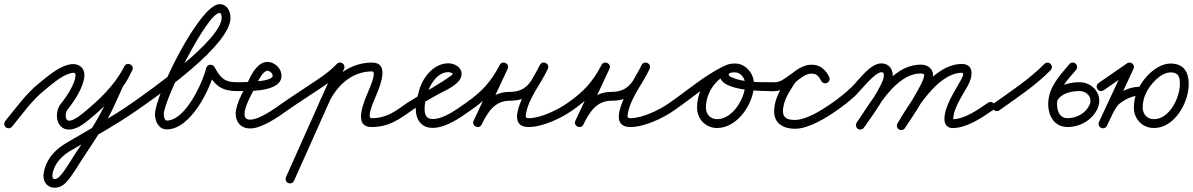

<svg xmlns="http://www.w3.org/2000/svg" viewBox="-31 -583 5673 913"><path d="M-3.3 22.2C5.6 29.6 18.9 28.3 26.2 19.3C74.5 -39.6 121.8 -106.9 181.2 -154.6C215.4 -182.2 260.9 -223.5 304.2 -234.7C319.8 -238.7 329.9 -239.3 328.1 -221.1C324.1 -181.1 284.3 -120.8 258.9 -90.5C226.7 -52 232.7 30.7 294.8 33C329 34.2 363.3 9.8 388.3 -10.8C472.3 -79.8 547.6 -150.7 597.7 -248.4C604 -260.7 598 -271.6 588.9 -276.5C579.7 -281.4 567.3 -280.2 560.6 -268.2C549.3 -247.8 535.9 -214.6 522.2 -200.8C522 -200.7 521 -199.3 520 -197.8C519 -196.4 518 -195 517.9 -194.8C492.7 -139.9 469.3 -82.9 439.7 -30.3C404 33.2 361.8 94.6 321.9 155.5C300.7 187.7 278.6 228.6 251.9 256.5C234.7 274.3 213.3 273.9 218.7 244.8C229 188.2 268.3 152.8 317 126.5C317 126.5 317.2 126.4 317.3 126.3C317.5 126.2 317.7 126.1 317.7 126.1C419.6 65.9 525.1 8.1 622 -59.8C631.5 -66.5 633.9 -79.5 627.2 -89C620.5 -98.5 607.5 -100.9 598 -94.2C598 -94.2 598 -94.2 598 -94.2C501.9 -26.9 397.3 30.3 296.3 89.9C296.3 89.9 296.5 89.8 296.7 89.7C296.8 89.6 297 89.5 297 89.5C236.9 122.1 190.1 167.7 177.3 237.2C164.3 308.4 237.1 332.5 282.1 285.5C310.9 255.6 334.2 213.1 357 178.5C397.5 116.8 440.1 54.6 476.3 -9.7C506.5 -63.3 530.4 -121.3 556.1 -177.2C556.2 -177.4 555 -175.8 553.9 -174.2C552.8 -172.6 551.7 -171 551.8 -171.2C571 -190.3 584 -223.7 597.4 -247.8C604 -259.9 597.9 -271 588.6 -276C579.2 -280.9 566.6 -279.8 560.3 -267.6C512.9 -175.2 441 -108.5 361.7 -43.2C345.6 -30 282.4 19.6 281.6 -31.9C281.5 -42.4 284.2 -55.3 291.1 -63.5C322.2 -100.7 365 -167.8 369.9 -216.9C374.7 -265.4 337.3 -286.5 293.8 -275.3C243.6 -262.4 194.5 -219.3 154.8 -187.4C93.1 -137.7 44 -68.5 -6.2 -7.3C-13.6 1.6 -12.3 14.9 -3.3 22.2Z M592.8 -65C599.4 -55.5 612.5 -53.1 622 -59.8C727.5 -133.2 1065 -368.4 1065 -498.6C1065 -530.2 1048.6 -563.3 1012.9 -563.3C919 -563.3 705.9 -130.9 705.9 -39.6C705.9 -6.1 723.6 32.3 762.2 32.3C876.1 32.3 969.5 -160 990.5 -250.2C992.5 -258.9 980.6 -261.4 969.3 -259.7C958 -258.1 947.3 -252.3 951.8 -244.6C987.4 -181.9 1015.9 -150 1096 -150C1107.6 -150 1117 -159.4 1117 -171C1117 -182.6 1107.6 -192 1096 -192C1031.1 -192 1016.1 -216.5 988.2 -265.4C983.8 -273.1 975.2 -276 967.1 -274.9C959 -273.7 951.6 -268.4 949.5 -259.8C933.7 -191.8 851 -9.7 762.2 -9.7C750.7 -9.7 747.9 -31.5 747.9 -39.6C747.9 -108.9 954 -521.3 1012.9 -521.3C1022 -521.3 1023 -504.6 1023 -498.6C1023 -394.4 687.1 -156.2 598 -94.2C588.5 -87.6 586.1 -74.5 592.8 -65Z M1087 -150C1087 -150 1087 -150 1087 -150C1139.8 -150 1307.5 -141.5 1307.5 -222.5C1307.5 -248.9 1291.4 -269.7 1268.8 -281.6C1260.3 -286 1251 -288.6 1241.4 -288.6C1197.4 -288.6 1169 -238.6 1152.9 -203.8C1131.7 -157.8 1100.6 -109.4 1091.4 -59.9C1091.4 -59.9 1091.3 -59.7 1091.3 -59.6C1091.3 -59.5 1091.3 -59.4 1091.3 -59.4C1090.3 -53.6 1089.8 -48.1 1089.8 -42.3C1089.8 -0.8 1115.5 27.9 1158.3 27.9C1214.9 27.9 1294 -28.2 1338.2 -59.9C1347.7 -66.7 1349.8 -79.8 1343.1 -89.2C1336.3 -98.7 1323.2 -100.8 1313.8 -94.1C1278.4 -68.7 1203.4 -14.1 1158.3 -14.1C1138.8 -14.1 1131.8 -23.8 1131.8 -42.3C1131.8 -45.8 1132.2 -49.2 1132.7 -52.6C1132.7 -52.6 1132.7 -52.5 1132.7 -52.4C1132.7 -52.3 1132.6 -52.1 1132.6 -52.1C1141.2 -97.6 1171.4 -143.7 1191.1 -186.2C1198.5 -202.3 1219.9 -246.6 1241.4 -246.6C1244.1 -246.6 1246.8 -245.7 1249.2 -244.4C1257.9 -239.9 1265.5 -232.9 1265.5 -222.5C1265.5 -190.7 1109.8 -192 1087 -192C1075.4 -192 1066 -182.6 1066 -171C1066 -159.4 1075.4 -150 1087 -150Z M1308.8 -65C1315.4 -55.5 1328.5 -53.1 1338 -59.8C1393.2 -98.2 1450 -134.2 1505.8 -171.8C1540.1 -195.1 1572.4 -219.9 1601.2 -250C1609.2 -258.3 1608.9 -271.6 1600.5 -279.7C1592.1 -287.7 1578.8 -287.4 1570.8 -279C1570.8 -279 1570.8 -279 1570.8 -279C1544.2 -251.1 1514.1 -228.2 1482.2 -206.6C1426.4 -168.8 1369.4 -132.8 1314 -94.2C1304.5 -87.6 1302.1 -74.5 1308.8 -65ZM1594.6 -283.7C1584 -288.4 1571.6 -283.6 1566.8 -273C1487.5 -95.6 1408.2 81.9 1328.8 259.4C1324.1 270 1328.8 282.4 1339.4 287.2C1350 291.9 1362.4 287.2 1367.2 276.6C1367.2 276.6 1367.2 276.6 1367.2 276.6C1446.5 99.1 1525.8 -78.4 1605.2 -255.9C1609.9 -266.5 1605.2 -278.9 1594.6 -283.7ZM1521.6 -69.4C1521.6 -69.4 1521.6 -69.4 1521.6 -69.4C1542.5 -123.7 1577.1 -175.2 1625.6 -208.3C1658.9 -231.1 1697.6 -243.5 1738 -243.5C1762.9 -243.5 1726 -162.8 1721.8 -152.2C1704.1 -107.6 1642.5 21 1736 21C1818.7 21 1866.9 -15.2 1930.1 -59.8C1939.6 -66.5 1941.8 -79.6 1935.2 -89.1C1928.5 -98.6 1915.4 -100.8 1905.9 -94.2C1905.9 -94.2 1905.9 -94.2 1905.9 -94.2C1850.3 -54.9 1808.9 -21 1736 -21C1708 -21 1752.9 -116.9 1760.8 -136.7C1777.4 -178.5 1822.5 -285.5 1738 -285.5C1689.2 -285.5 1642.2 -270.5 1601.9 -243C1546.3 -205.1 1506.4 -146.8 1482.4 -84.6C1478.2 -73.7 1483.6 -61.6 1494.4 -57.4C1505.3 -53.2 1517.4 -58.6 1521.6 -69.4Z M1930 -59.8C1930 -59.8 1930 -59.8 1930 -59.8C1967.3 -85.8 2006.2 -109.2 2046.1 -131.1C2078.9 -149.1 2121.3 -166.4 2147.3 -193.8C2157.3 -204.3 2164 -217.2 2164 -232C2164 -264.1 2129.3 -282 2101 -282C2027.6 -282 1973.2 -207.5 1959.5 -142.4C1959.5 -142.3 1959.6 -142.8 1959.7 -143.2C1959.8 -143.7 1959.9 -144.1 1959.9 -144.1C1951.9 -118 1946 -93.8 1946 -66C1946 -15.5 1971.1 25 2026 25C2091.4 25 2158.1 -24.1 2209 -59.8C2218.5 -66.5 2220.9 -79.5 2214.2 -89C2207.5 -98.5 2194.5 -100.9 2185 -94.2C2142.8 -64.7 2080.7 -17 2026 -17C1995.2 -17 1988 -38.9 1988 -66C1988 -89.5 1993.3 -109.8 2000.1 -131.9C2000.1 -131.9 2000.2 -132.3 2000.3 -132.8C2000.4 -133.2 2000.5 -133.6 2000.5 -133.6C2010 -178.5 2048.5 -240 2101 -240C2105.3 -240 2122 -236 2122 -232C2122 -219.1 1930.2 -111.1 1906 -94.2C1896.5 -87.6 1894.1 -74.5 1900.8 -65C1907.4 -55.5 1920.5 -53.1 1930 -59.8Z M2179.8 -65C2186.4 -55.5 2199.5 -53.1 2209 -59.8C2287.6 -114.4 2338.6 -168.8 2382.7 -254.9C2389 -267.2 2382.4 -278 2372.9 -282.7C2363.4 -287.3 2350.8 -285.8 2345 -273.4C2303.7 -185.2 2262.5 -97.1 2221.2 -8.9C2215.3 3.6 2221.7 14.4 2231.1 18.9C2240.5 23.4 2252.9 21.7 2259 9.3C2287.4 -48.1 2320.6 -104 2393 -104C2499.4 -104 2528.5 -170.3 2573.5 -254.6C2579.9 -266.5 2573.3 -277.4 2563.7 -282.1C2554.1 -286.8 2541.5 -285.5 2535.9 -273.2C2508.5 -212.9 2343.4 21 2483 21C2549.7 21 2639.2 -21.4 2693.2 -59.9C2702.6 -66.6 2704.8 -79.7 2698.1 -89.2C2691.4 -98.6 2678.3 -100.8 2668.8 -94.1C2668.8 -94.1 2668.8 -94.1 2668.8 -94.1C2622.2 -60.9 2540.6 -21 2483 -21C2466.9 -21 2467.9 -28.7 2470.5 -43.2C2483.8 -119 2542.3 -185.7 2574.1 -255.8C2579.7 -268.1 2573.5 -278.8 2564.3 -283.3C2555.1 -287.9 2542.9 -286.3 2536.5 -274.4C2499.5 -205.1 2480.1 -146 2393 -146C2302.6 -146 2257.4 -82 2221.4 -9.3C2215.2 3.1 2221.8 13.9 2231.3 18.5C2240.8 23.1 2253.4 21.4 2259.2 8.9C2300.5 -79.3 2341.8 -167.4 2383 -255.6C2388.8 -268 2382.6 -278.8 2373.2 -283.3C2363.9 -287.9 2351.6 -286.3 2345.3 -274C2304.3 -194 2258.1 -145 2185 -94.2C2175.5 -87.6 2173.1 -74.5 2179.8 -65Z M2663.8 -65C2670.4 -55.5 2683.5 -53.1 2693 -59.8C2771.6 -114.4 2822.6 -168.8 2866.7 -254.9C2873 -267.2 2866.4 -278 2856.9 -282.7C2847.4 -287.3 2834.8 -285.8 2829 -273.4C2787.7 -185.2 2746.5 -97.1 2705.2 -8.9C2699.3 3.6 2705.7 14.4 2715.1 18.9C2724.5 23.4 2736.9 21.7 2743 9.3C2771.4 -48.1 2804.6 -104 2877 -104C2983.4 -104 3012.5 -170.3 3057.5 -254.6C3063.9 -266.5 3057.3 -277.4 3047.7 -282.1C3038.1 -286.8 3025.5 -285.5 3019.9 -273.2C2992.5 -212.9 2827.4 21 2967 21C3033.7 21 3123.2 -21.4 3177.2 -59.9C3186.6 -66.6 3188.8 -79.7 3182.1 -89.2C3175.4 -98.6 3162.3 -100.8 3152.8 -94.1C3152.8 -94.1 3152.8 -94.1 3152.8 -94.1C3106.2 -60.9 3024.6 -21 2967 -21C2950.9 -21 2951.9 -28.7 2954.5 -43.2C2967.8 -119 3026.3 -185.7 3058.1 -255.8C3063.7 -268.1 3057.5 -278.8 3048.3 -283.3C3039.1 -287.9 3026.9 -286.3 3020.5 -274.4C2983.5 -205.1 2964.1 -146 2877 -146C2786.6 -146 2741.4 -82 2705.4 -9.3C2699.2 3.1 2705.8 13.9 2715.3 18.5C2724.8 23.1 2737.4 21.4 2743.2 8.9C2784.5 -79.3 2825.8 -167.4 2867 -255.6C2872.8 -268 2866.6 -278.8 2857.2 -283.3C2847.9 -287.9 2835.6 -286.3 2829.3 -274C2788.3 -194 2742.1 -145 2669 -94.2C2659.5 -87.6 2657.1 -74.5 2663.8 -65Z M3147.7 -65.1C3154.3 -55.5 3167.4 -53.1 3176.9 -59.7C3259.2 -116.7 3338.9 -186.8 3428.6 -230.6C3441 -236.7 3442.8 -249.1 3438.3 -258.5C3433.9 -267.9 3423.1 -274.4 3410.5 -268.5C3335.5 -233.8 3283.7 -153.9 3283.7 -71.2C3283.7 -16.8 3324.3 25.7 3379.2 25.7C3477.3 25.7 3554.6 -93.2 3554.6 -182.5C3554.6 -232.5 3515.9 -281 3464 -281C3436.7 -281 3405.3 -274 3395.2 -244.9C3395.2 -244.9 3395.2 -245 3395.2 -245C3395.2 -245 3395.2 -245.1 3395.2 -245.1C3359.9 -146.2 3597.8 -150.1 3646 -150C3657.6 -150 3667 -159.4 3667 -171C3667 -182.6 3657.6 -192 3646 -192C3586.3 -192.1 3505.5 -189.8 3450 -214.8C3444.1 -217.5 3431.8 -222.5 3434.8 -230.9C3434.8 -230.9 3434.8 -231 3434.8 -231C3434.8 -231 3434.8 -231.1 3434.8 -231.1C3437.5 -238.7 3457.6 -239 3464 -239C3492.4 -239 3512.6 -209.2 3512.6 -182.5C3512.6 -116.8 3453.3 -16.3 3379.2 -16.3C3347.5 -16.3 3325.7 -39.9 3325.7 -71.2C3325.7 -137.6 3368 -202.5 3428.2 -230.4C3440.8 -236.2 3442.5 -248.8 3437.9 -258.3C3433.4 -267.9 3422.6 -274.4 3410.2 -268.3C3318.4 -223.5 3237.1 -152.5 3153.1 -94.3C3143.5 -87.7 3141.1 -74.6 3147.7 -65.1Z M3632 -192C3620.4 -192 3611 -182.6 3611 -171C3611 -157.5 3621.9 -149 3634.6 -149C3656.6 -149 3682 -151.1 3701.7 -161.4C3701.7 -161.4 3701.8 -161.4 3701.8 -161.4C3701.8 -161.4 3701.8 -161.4 3701.8 -161.4C3725.6 -174 3746.7 -191.8 3769.4 -206.3C3769.4 -206.3 3769.6 -206.5 3769.8 -206.7C3770.1 -206.8 3770.3 -207 3770.3 -207C3789.5 -220.9 3805 -233.4 3830.3 -233.4C3852 -233.4 3865.3 -217.1 3874.1 -198.9C3879.8 -186.9 3892.5 -186.2 3902 -191.4C3911.5 -196.5 3917.9 -207.5 3911 -218.9C3890.2 -253.2 3872.4 -274.9 3827.6 -274.9C3785.9 -274.9 3748.1 -246.8 3719.4 -219.1C3719.3 -219 3718.6 -218.1 3717.8 -217.2C3717 -216.2 3716.3 -215.3 3716.2 -215.2C3684.4 -164.7 3650.2 -115.6 3650.2 -53C3650.2 5.9 3696 29.3 3749.4 29.3C3815.5 29.3 3898.9 -23.3 3951 -59.8C3960.5 -66.5 3962.9 -79.5 3956.2 -89C3949.5 -98.5 3936.5 -100.9 3927 -94.2C3927 -94.2 3927 -94.2 3927 -94.2C3883 -63.4 3805.4 -12.7 3749.4 -12.7C3719.9 -12.7 3692.2 -18.8 3692.2 -53C3692.2 -106.3 3724.6 -149.7 3751.8 -192.8C3751.8 -192.9 3751 -191.9 3750.2 -190.9C3749.3 -189.8 3748.5 -188.8 3748.6 -188.9C3768.6 -208.2 3798 -232.9 3827.6 -232.9C3856.4 -232.9 3862.4 -218.1 3875 -197.1C3881.9 -185.7 3894 -184.7 3903 -189.5C3911.9 -194.4 3917.7 -205.1 3911.9 -217.1C3896 -250.3 3868.7 -275.4 3830.3 -275.4C3795.3 -275.4 3772.5 -260.5 3745.7 -241C3745.7 -241 3745.9 -241.2 3746.2 -241.3C3746.4 -241.5 3746.6 -241.7 3746.6 -241.7C3725.1 -227.8 3704.8 -210.5 3682.2 -198.6C3682.2 -198.6 3682.2 -198.6 3682.2 -198.6C3682.2 -198.6 3682.3 -198.6 3682.3 -198.6C3669 -191.6 3649.4 -191 3634.6 -191C3633.7 -191 3635.3 -190.9 3635.6 -190.9C3641.9 -190.1 3647.4 -186.2 3650.5 -180.7C3652.1 -177.8 3653 -167.6 3653 -171C3653 -182.6 3643.6 -192 3632 -192Z M3921.8 -65C3928.4 -55.5 3941.5 -53.1 3951 -59.8C3980 -80 4007.8 -102 4033.9 -125.8C4057.9 -147.7 4127.6 -239.6 4160.6 -239.6C4170.5 -239.6 4172.2 -233.1 4172.2 -224C4172.2 -179.8 4070.9 -40.3 4042.8 0C4036.1 9.5 4038.5 22.6 4048 29.2C4057.5 35.9 4070.6 33.5 4077.2 24C4077.2 24 4077.2 24 4077.2 24C4112.8 -27 4214.2 -164.3 4214.2 -224C4214.2 -256.3 4194.3 -281.6 4160.6 -281.6C4105.8 -281.6 4055.2 -204.1 4019.2 -169.5C3990.5 -142 3959.6 -117 3927 -94.2C3917.5 -87.6 3915.1 -74.5 3921.8 -65ZM4077.2 24C4077.2 24 4077.2 24 4077.2 24C4139.4 -65.1 4226.7 -233.6 4348.1 -233.6C4354.1 -233.6 4363.8 -232.9 4363.8 -225.1C4363.8 -190.6 4262.2 -35.5 4237.4 2.5C4231.1 12.2 4233.8 25.3 4243.5 31.6C4253.2 37.9 4266.3 35.2 4272.6 25.5C4272.6 25.5 4272.6 25.5 4272.6 25.5C4306.3 -26.3 4405.8 -169 4405.8 -225.1C4405.8 -257.9 4378.4 -275.6 4348.1 -275.6C4205.6 -275.6 4114.7 -103.2 4042.8 0C4036.1 9.5 4038.5 22.6 4048 29.2C4057.5 35.9 4070.6 33.5 4077.2 24ZM4243.9 32.6C4253.8 38.5 4266.7 35.3 4272.7 25.3C4323.3 -59.5 4426 -232.8 4539.7 -236.9C4560.4 -237.6 4541.4 -208.5 4535.7 -197.9C4506.7 -144 4459.9 -78.1 4459.9 -16.1C4459.9 7 4473.3 26 4498 26C4566.4 26 4636.9 -22.6 4690.9 -59.7C4700.5 -66.3 4702.9 -79.3 4696.3 -88.9C4689.7 -98.5 4676.7 -100.9 4667.1 -94.3C4621.5 -62.9 4556.2 -16 4498 -16C4497.4 -16 4500 -15 4500.7 -14.4C4503.1 -12.3 4501.9 -10.2 4501.9 -16.1C4501.9 -68.9 4547.6 -131.2 4572.7 -178.1C4594.2 -218.1 4603.8 -281.2 4538.3 -278.9C4404.6 -274.1 4296.8 -97.1 4236.6 3.8C4230.7 13.7 4233.9 26.6 4243.9 32.6Z M4691.9 -63.5C4698.6 -54 4711.7 -51.8 4721.2 -58.5C4804.4 -117.7 4893.3 -176.4 4965 -249.3C4973.1 -257.5 4973 -270.8 4964.7 -279C4956.5 -287.1 4943.2 -287 4935 -278.7C4935 -278.7 4935 -278.7 4935 -278.7C4865.1 -207.6 4778 -150.4 4696.8 -92.8C4687.4 -86.1 4685.2 -73 4691.9 -63.5Z M5053.9 -278C5053.9 -278 5053.9 -278 5053.9 -278C5008.5 -223.8 4956.7 -170 4953.6 -94.9C4953.6 -94.9 4953.6 -94.9 4953.6 -94.8C4953.6 -94.8 4953.6 -94.8 4953.6 -94.8C4951.3 -35.8 4979.9 21 5046 21C5105 21 5162.5 -11.9 5187.8 -66.1C5216.9 -128.4 5168.2 -192.2 5102.3 -192C5102.3 -192 5102.4 -192 5102.4 -192C5102.4 -192 5102.5 -192 5102.5 -192C5049 -192.1 4984.4 -174.3 4959.1 -122.2C4954 -111.7 4958.4 -99.2 4968.8 -94.1C4979.3 -89 4991.8 -93.4 4996.9 -103.8C4996.9 -103.8 4996.9 -103.8 4996.9 -103.8C5014.5 -140.2 5066.3 -150.1 5102.3 -150C5102.3 -150 5102.4 -150 5102.4 -150C5102.4 -150 5102.4 -150 5102.4 -150C5137.5 -150.1 5166 -118.6 5149.8 -83.9C5131.4 -44.4 5088.7 -21 5046 -21C5005.2 -21 4994.2 -58.7 4995.6 -93.2C4995.6 -93.2 4995.6 -93.2 4995.6 -93.2C4995.6 -93.1 4995.6 -93.1 4995.6 -93.1C4998.2 -156.8 5047.5 -205 5086.1 -251C5093.5 -259.9 5092.4 -273.1 5083.5 -280.6C5074.6 -288 5061.4 -286.9 5053.9 -278Z M5187.7 -159C5194.3 -149.5 5207.4 -147.1 5217 -153.7C5262 -184.9 5307 -216.1 5352 -247.2C5361.5 -253.8 5363.9 -266.9 5357.3 -276.4C5350.7 -286 5337.6 -288.3 5328 -281.7C5328 -281.7 5328 -281.7 5328 -281.7C5283 -250.6 5238 -219.4 5193 -188.3C5183.5 -181.7 5181.1 -168.6 5187.7 -159ZM5348.9 -283.5C5338.4 -288.4 5325.9 -283.9 5321 -273.4C5278.9 -183.2 5236.9 -93 5194.8 -2.9C5189.9 7.6 5194.5 20.1 5205 25C5215.5 29.9 5228 25.4 5232.9 14.9C5274.9 -75.3 5317 -165.4 5359 -255.6C5363.9 -266.1 5359.4 -278.6 5348.9 -283.5ZM5204.2 24.6C5214.5 30 5227.1 26 5232.5 15.7C5248.7 -15.5 5269.4 -73.8 5296.2 -92.9C5330.3 -117.3 5358 -129 5399 -129C5410.6 -129 5420 -138.4 5420 -150C5420 -161.6 5410.6 -171 5399 -171C5399 -171 5399 -171 5399 -171C5349 -171 5312.9 -156.5 5271.8 -127.1C5237.4 -102.5 5215 -41.7 5195.2 -3.7C5189.9 6.6 5193.9 19.3 5204.2 24.6ZM5456.2 -16.3C5424.5 -16.3 5402.7 -39.9 5402.7 -71.2C5402.7 -94.6 5407.6 -117.7 5417.9 -138.8C5417.9 -138.8 5418 -139 5418 -139.1C5418.1 -139.3 5418.2 -139.5 5418.2 -139.5C5435.8 -179.2 5487.4 -238.8 5535.7 -238.8C5574.3 -238.8 5579.6 -215.8 5579.6 -182.5C5579.6 -119.5 5530.2 -16.3 5456.2 -16.3ZM5380.1 -157.2C5367.1 -130.4 5360.7 -100.9 5360.7 -71.2C5360.7 -16.8 5401.3 25.7 5456.2 25.7C5554.8 25.7 5621.6 -95.4 5621.6 -182.5C5621.6 -239.1 5598.7 -280.8 5535.7 -280.8C5469.7 -280.8 5404.6 -212.2 5379.8 -156.5C5379.8 -156.5 5379.9 -156.7 5380 -156.9C5380 -157 5380.1 -157.2 5380.1 -157.2Z"/></svg>

Font: FRB American Cursive Guidelines Medium
Style: Italic
Weight: 500
Italic angle: -25°
Version: Version 2.0;Modular Font Editor K font №1